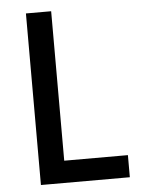

<svg xmlns="http://www.w3.org/2000/svg" viewBox="-52 -755 583 796"><g transform="rotate(-5 239.5 -357.0)"><path d="M86 0H456V-92H191V-714H86Z"/></g></svg>

Font: Noto Sans SemiCondensed Medium
Style: Regular
Weight: 500
Width: 4
Designer: Monotype Design Team
Foundry: Monotype Imaging Inc.
Version: Version 2.013